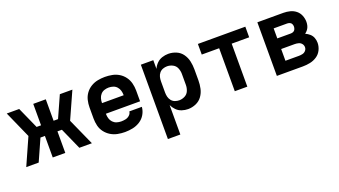

<svg xmlns="http://www.w3.org/2000/svg" viewBox="-62 -1058 3147 1784"><g transform="rotate(-20 1512.0 -166.5)"><path d="M36 0H159L254 -213H298V0H422V-213H466L561 0H685L566 -265L685 -530H561L466 -318H422V-530H298V-318H254L159 -530H36L154 -265Z M1011 8Q1050 8 1088.5 0Q1127 -8 1160.5 -29.5Q1194 -51 1214 -85.5Q1234 -120 1237 -159H1113Q1111 -137 1093.5 -121.5Q1076 -106 1054.5 -101.5Q1033 -97 1011 -97Q988 -97 966.5 -104Q945 -111 929.5 -127.5Q914 -144 907.5 -166Q901 -188 901 -210V-213H1239V-320Q1239 -356 1230 -391.5Q1221 -427 1199.5 -456.5Q1178 -486 1147 -505Q1116 -524 1080 -531Q1044 -538 1008 -538Q972 -538 936.5 -531Q901 -524 869.5 -505Q838 -486 816.5 -456.5Q795 -427 786.5 -391.5Q778 -356 778 -320V-210Q778 -174 786.5 -138.5Q795 -103 817.5 -73.5Q840 -44 871.5 -25Q903 -6 939 1Q975 8 1011 8ZM901 -318V-320Q901 -342 907 -363.5Q913 -385 928 -402Q943 -419 964.5 -426Q986 -433 1008 -433Q1030 -433 1051.5 -426Q1073 -419 1088 -402Q1103 -385 1109 -363.5Q1115 -342 1115 -320V-318Z M1362 205H1485V-86Q1498 -58 1520.5 -35Q1543 -12 1573.5 -2Q1604 8 1635 8Q1675 8 1713 -8.5Q1751 -25 1774.5 -58Q1798 -91 1806.5 -130.5Q1815 -170 1815 -210V-320Q1815 -360 1806.5 -399.5Q1798 -439 1774.5 -472.5Q1751 -506 1713 -522Q1675 -538 1635 -538Q1604 -538 1573.5 -528Q1543 -518 1520.5 -495.5Q1498 -473 1485 -444V-530H1362ZM1585 -97Q1564 -97 1543.5 -104.5Q1523 -112 1509 -129.5Q1495 -147 1490 -168Q1485 -189 1485 -210V-320Q1485 -342 1490 -363Q1495 -384 1509 -401Q1523 -418 1543.5 -425.5Q1564 -433 1585 -433Q1614 -433 1641 -419Q1668 -405 1679.5 -377Q1691 -349 1691 -320V-210Q1691 -181 1679.5 -153Q1668 -125 1641 -111Q1614 -97 1585 -97Z M2098 0H2222V-425H2395V-530H1926V-425H2098Z M2514 0H2771Q2808 0 2844 -7.5Q2880 -15 2911 -35.5Q2942 -56 2958.5 -90Q2975 -124 2975 -160Q2975 -186 2966 -210Q2957 -234 2937.5 -251Q2918 -268 2895 -278Q2911 -290 2922.5 -305.5Q2934 -321 2939 -340Q2944 -359 2944 -378Q2944 -411 2931.5 -442Q2919 -473 2893.5 -493.5Q2868 -514 2836 -522Q2804 -530 2771 -530H2514ZM2637 -326V-425H2771Q2784 -425 2796.5 -419.5Q2809 -414 2814.5 -402Q2820 -390 2820 -377Q2820 -364 2814.5 -351Q2809 -338 2797 -332Q2785 -326 2771 -326ZM2771 -105H2637V-221H2771Q2790 -221 2808.5 -216Q2827 -211 2839 -196Q2851 -181 2851 -162Q2851 -143 2838.5 -128.5Q2826 -114 2808 -109.5Q2790 -105 2771 -105Z"/></g></svg>

Font: Iosevka Sparkle
Style: Bold
Weight: 700
Designer: Belleve Invis
Foundry: Belleve Invis
Version: Version 4.5.0; ttfautohint (v1.8.3)